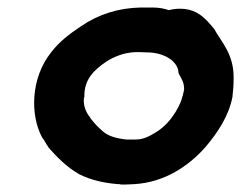

<svg xmlns="http://www.w3.org/2000/svg" viewBox="-20 -491 649 512"><path d="M116 -351C62 -283 60 -185 92 -125C99 -117 103 -106 109 -99V-98C131 -73 158 -45 192 -26C222 -11 257 -3 294 0H295C299 0 300 0 302 1H316C325 1 332 0 338 0H339C419 -5 483 -48 528 -99C560 -137 590 -181 600 -233V-234C602 -251 603 -266 603 -285C603 -347 571 -378 551 -414C539 -428 529 -441 513 -452C489 -469 458 -471 430 -464C419 -468 404 -471 386 -471H356C295 -470 241 -452 196 -421C166 -401 138 -380 116 -351ZM204 -231 205 -233C204 -279 230 -304 264 -327C286 -341 312 -351 342 -352H353C362 -352 369 -351 381 -351C422 -348 455 -326 456 -297L457 -294C465 -279 471 -271 471 -253C469 -241 465 -227 461 -217C446 -183 423 -155 397 -139C379 -128 363 -119 342 -119H317C289 -122 269 -128 254 -141C240 -153 232 -162 221 -176V-177C210 -190 201 -209 204 -231Z"/></svg>

Font: Hussar Pisanka
Style: BdKur
Weight: 700
Designer: Robert Jablonski
Foundry: Cannot Into Space Fonts
Version: Version 1.070